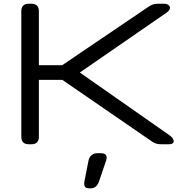

<svg xmlns="http://www.w3.org/2000/svg" viewBox="-20 -770 978 1025"><path d="M132.8 -750H148.4Q167.5 -750 177.5 -740Q187.5 -730 187.5 -710.9V-421.9H312L774.9 -735.4Q786.6 -743.2 797.6 -746.6Q808.6 -750 823.2 -750H853.5Q871.6 -750 880.6 -742.4Q889.6 -734.9 886.7 -723.6Q883.8 -712.4 868.7 -702.1L406.2 -382.8L884.8 -47.9Q899.9 -37.1 905 -25.9Q910.2 -14.6 904.3 -7.3Q898.4 0 882.8 0H838.9Q824.7 0 813.5 -3.4Q802.2 -6.8 790.5 -15.1L312.5 -343.8H187.5V-39.1Q187.5 -20 177.5 -10Q167.5 0 148.4 0H132.8Q113.8 0 103.8 -10Q93.8 -20 93.8 -39.1V-710.9Q93.8 -730 103.8 -740Q113.8 -750 132.8 -750ZM500.8 47.9H519.3Q538.8 47.9 545.8 58.3Q552.8 68.8 546.1 88.4L508.9 197.8Q495.9 235.4 464.7 235.4H454.9Q423.7 235.4 430.8 197.8L452.3 88.4Q456.1 68.8 468.7 58.3Q481.2 47.9 500.8 47.9Z"/></svg>

Font: Gyrochrome
Style: Regular
Weight: 400
Designer: David Moles
Foundry: David Moles
Version: Version 1.005;Glyphs 3.2.3 (3260)